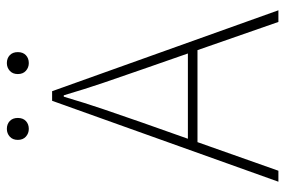

<svg xmlns="http://www.w3.org/2000/svg" viewBox="-156 -676 832 560"><g transform="rotate(-90 260.0 -396.0)"><path d="M10 0 246 -660H274L510 0H476L338 -396Q317 -456 298.5 -510.5Q280 -565 262 -626H258Q240 -565 221.5 -510.5Q203 -456 182 -396L42 0ZM112 -236V-264H405V-236ZM164 -728Q151 -728 141.5 -736.5Q132 -745 132 -760Q132 -775 141.5 -783.5Q151 -792 164 -792Q178 -792 187 -783.5Q196 -775 196 -760Q196 -745 187 -736.5Q178 -728 164 -728ZM356 -728Q343 -728 333.5 -736.5Q324 -745 324 -760Q324 -775 333.5 -783.5Q343 -792 356 -792Q370 -792 379 -783.5Q388 -775 388 -760Q388 -745 379 -736.5Q370 -728 356 -728Z"/></g></svg>

Font: Source Sans 3 VF
Style: Regular
Weight: 200
Designer: Paul D. Hunt
Foundry: Adobe
Version: Version 3.046;hotconv 1.0.118;makeotfexe 2.5.65603